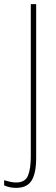

<svg xmlns="http://www.w3.org/2000/svg" viewBox="-65 -734 271 929"><path d="M13 175Q-19 175 -45 163V138Q-31 142 -16.5 145.5Q-2 149 13 149Q57 149 70.5 115.5Q84 82 84 23V-714H110V30Q110 104 88 139.5Q66 175 13 175Z"/></svg>

Font: Noto Sans Thai ExtCond Thin
Style: Regular
Weight: 100
Width: 2
Designer: Monotype Design Team
Foundry: Monotype Imaging Inc.
Version: Version 2.002; ttfautohint (v1.8.4.7-5d5b)